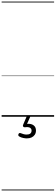

<svg xmlns="http://www.w3.org/2000/svg" viewBox="-20 -1435 685 2360"><path d="M309 266Q293 266 266 261Q239 256 214 241Q206 235 205 227.5Q204 220 208 211Q213 203 219.5 200.5Q226 198 235 202Q250 208 268.5 213.5Q287 219 307 219Q337 219 352.5 206.5Q368 194 368 170Q368 147 349 135.5Q330 124 288 129Q280 130 275 128.5Q270 127 266 122Q261 115 261.5 109Q262 103 266 94L308 -4H353L304 108L287 94Q324 83 354.5 89Q385 95 403.5 115Q422 135 422 170Q422 199 408 220.5Q394 242 369 254Q344 266 309 266ZM0 895H645V905H0ZM0 -20H645V0H0ZM0 -505H645V-500H0ZM0 -1415H645V-1405H0Z"/></svg>

Font: Playwrite BE WAL Guides
Style: Regular
Weight: 400
Designer: Veronika Burian, José Scaglione
Foundry: TypeTogether
Version: Version 1.003